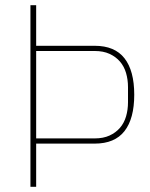

<svg xmlns="http://www.w3.org/2000/svg" viewBox="-20 -718 575 738"><path d="M97 0V-698H119V-542H344Q421 -542 458.5 -494Q496 -446 496 -354Q496 -262 458.5 -214Q421 -166 344 -166H119V0ZM119 -186H344Q377 -186 401 -197Q425 -208 441 -226.5Q457 -245 464.5 -270.5Q472 -296 472 -325V-383Q472 -412 464.5 -437.5Q457 -463 441 -481.5Q425 -500 401 -511Q377 -522 344 -522H119Z"/></svg>

Font: IBM Plex Sans Condensed Thin
Style: Regular
Weight: 100
Width: 3
Designer: Mike Abbink, Paul van der Laan, Pieter van Rosmalen
Foundry: Bold Monday
Version: Version 1.3